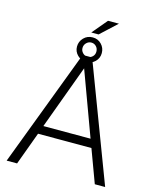

<svg xmlns="http://www.w3.org/2000/svg" viewBox="-136 -1031 897 1121"><g transform="rotate(15 312.5 -471.0)"><path d="M473.6 -199.2H150.9L77.6 0H14.6L283.7 -710.9H340.8L609.9 0H547.4ZM169.4 -250.5H454.6L312 -637.7ZM375 -941.9H440.9L342.3 -850.6H298.3ZM238.8 -750Q238.8 -780.8 260.5 -803Q282.2 -825.2 314.5 -825.2Q346.2 -825.2 367.4 -803.2Q388.7 -781.2 388.7 -750Q388.7 -719.2 367.2 -698Q345.7 -676.8 314.5 -676.8Q282.7 -676.8 260.7 -698.2Q238.8 -719.7 238.8 -750ZM272 -750Q272 -733.4 284.2 -720.7Q296.4 -708 314.5 -708Q331.5 -708 343.8 -720Q356 -731.9 356 -750Q356 -769 343.8 -781.5Q331.5 -793.9 314.5 -793.9Q297.4 -793.9 284.7 -781.2Q272 -768.6 272 -750Z"/></g></svg>

Font: SteelSelectRoboto
Style: Regular
Weight: 300
Designer: Google
Version: Version 2.137; 2017